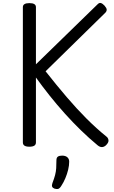

<svg xmlns="http://www.w3.org/2000/svg" viewBox="-20 -974 766 1293"><path d="M178 14Q156 14 145 7Q134 0 134 -15V-926Q134 -953 178 -953Q222 -953 222 -926V-541L636 -944Q648 -957 659.5 -953.5Q671 -950 684 -936Q698 -920 698.5 -909.5Q699 -899 690 -889L287 -494Q361 -400 429 -320.5Q497 -241 563 -175Q629 -109 697 -54Q708 -46 710.5 -30.5Q713 -15 694 4Q681 16 667 16.5Q653 17 638 5Q581 -42 525 -96.5Q469 -151 416 -210Q363 -269 314 -330.5Q265 -392 222 -452V-15Q222 0 211 7Q200 14 178 14ZM346 296Q334 291 331 282.5Q328 274 333 259Q345 228 351 205Q357 182 358.5 158.5Q360 135 360 105Q360 88 369.5 81Q379 74 398 74Q421 74 433.5 85Q446 96 446 115Q446 140 439 169Q432 198 420 226.5Q408 255 392 279Q382 295 372 298Q362 301 346 296Z"/></svg>

Font: Playwrite US Modern
Style: Regular
Weight: 400
Designer: Veronika Burian, José Scaglione
Foundry: TypeTogether
Version: Version 1.002